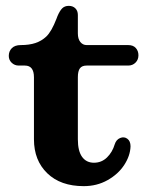

<svg xmlns="http://www.w3.org/2000/svg" viewBox="-20 -626 503 656"><path d="M96 -150V-362Q96 -402 65 -402H44Q30 -402 20 -411.5Q10 -421 10 -435Q10 -451 20.5 -461.5Q31 -472 51 -472Q80 -472 101 -479Q122 -486 138 -501Q156 -518 173 -562L176 -570Q184 -589 192.5 -597.5Q201 -606 215 -606Q229 -606 237.5 -597.5Q246 -589 246 -575V-512Q246 -493 254.5 -482.5Q263 -472 276 -472H418Q435 -472 444 -462Q453 -452 453 -437Q453 -422 443 -412Q433 -402 418 -402H276Q260 -402 253 -392.5Q246 -383 246 -362V-150Q246 -110 260.5 -90Q275 -70 301 -70Q327 -70 345.5 -88Q364 -106 372 -133Q377 -149 390.5 -154.5Q404 -160 415 -152Q426 -144 426 -126Q425 -94 404.5 -62.5Q384 -31 347.5 -10.5Q311 10 266 10Q187 10 141.5 -34Q96 -78 96 -150Z"/></svg>

Font: Raigarh
Style: Regular
Weight: 400
Designer: jaikishan Patel
Foundry: MagicType
Version: Version 1.000;FEAKit 1.0